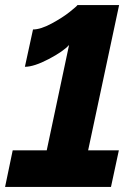

<svg xmlns="http://www.w3.org/2000/svg" viewBox="-20 -736 542 756"><path d="M30 -144H164L252 -559Q230 -534 172 -503.5Q114 -473 78 -473L110 -620Q140 -620 183.5 -643.5Q227 -667 255 -689.5Q283 -712 285 -716H449L327 -144H448L417 0H0Z"/></svg>

Font: Raleway-v4020 ExtraBold
Style: Italic
Weight: 800
Italic angle: -12°
Designer: Matt McInerney, Pablo Impallari, Rodrigo Fuenzalida
Foundry: Matt McInerney, Pablo Impallari, Rodrigo Fuenzalida
Version: Version 4.020;PS 004.020;hotconv 1.0.88;makeotf.lib2.5.64775